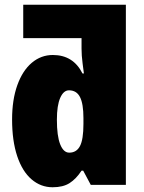

<svg xmlns="http://www.w3.org/2000/svg" viewBox="-20 -780 607 810"><path d="M31 -276Q31 -359 53 -420.5Q75 -482 114 -515Q153 -548 203 -548Q289 -548 328 -470H334Q333 -478 328.5 -512Q324 -546 324 -575V-619H78V-760H511V0H363L331 -60H324Q301 -25 273.5 -7.5Q246 10 202 10Q152 10 113 -23.5Q74 -57 52.5 -121.5Q31 -186 31 -276ZM332 -257V-282Q332 -342 317.5 -370.5Q303 -399 271 -399Q248 -399 234 -367Q220 -335 220 -275Q220 -206 234 -171Q248 -136 272 -136Q303 -136 317.5 -164Q332 -192 332 -257Z"/></svg>

Font: Noto Sans Display Black Narrow
Style: Regular
Weight: 900
Width: 4
Designer: Monotype Design team
Foundry: Monotype Imaging Inc.
Version: Version 1.000